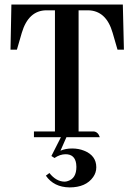

<svg xmlns="http://www.w3.org/2000/svg" viewBox="-20 -606 602 848"><path d="M207 83 220.7 91.8Q245.1 75.2 269.5 75.2Q310.5 75.2 316.4 117.2Q317.4 124 317.4 130.9Q317.4 181.6 280.3 193.4Q272.5 196.3 264.6 196.3Q227.5 195.3 198.2 158.2L182.6 169.9Q217.8 220.7 287.1 221.7Q359.4 221.7 391.6 175.8Q405.3 156.2 405.3 132.8Q405.3 81.1 351.6 59.6Q327.1 49.8 298.8 49.8Q269.5 49.8 247.1 59.6L273.4 0H420.9Q413.1 -23.4 394.5 -25.4H327.1V-560.5H368.2Q449.2 -559.6 477.5 -460.9L499 -386.7H527.3L522.5 -585.9H30.3L26.4 -386.7H54.7L76.2 -460.9Q105.5 -559.6 184.6 -560.5H222.7V-25.4H129.9V0H249Z"/></svg>

Font: Abhaya Libre SemiBold
Style: Regular
Weight: 600
Designer: Pushpananda Ekanayake, Sol Matas, Pathum Egodawatta
Foundry: Mooniak
Version: Version 1.050 ; ttfautohint (v1.6)